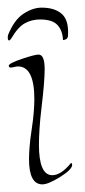

<svg xmlns="http://www.w3.org/2000/svg" viewBox="-33 -472 223 503"><path d="M76 -452Q111 -452 129.5 -435Q148 -418 145 -377Q144 -371 139.5 -369Q135 -367 132 -367Q131 -392 117.5 -406.5Q104 -421 72 -421Q50 -421 32 -411Q14 -401 -3 -372Q-7 -366 -9 -366Q-12 -366 -12.5 -371Q-13 -376 -12 -380Q4 -420 28.5 -436Q53 -452 76 -452ZM78 11Q43 11 43 -55Q43 -68 44.5 -87.5Q46 -107 50 -133Q54 -159 55.5 -179Q57 -199 57 -212Q57 -298 14 -298Q11 -298 4.5 -296.5Q-2 -295 -5 -295Q-10 -295 -10 -300Q-10 -306 25 -318Q58 -329 68 -329Q84 -329 84 -291Q84 -275 82 -250Q80 -225 76 -192Q72 -159 70.5 -134.5Q69 -110 69 -93Q69 -13 104 -13Q127 -13 153 -45Q156 -45 156 -40Q156 -28 124 -8Q93 11 78 11Z"/></svg>

Font: Shalimar
Style: Regular
Weight: 400
Designer: Robert E. Leuschke
Foundry: Robert E. Leuschke
Version: Version 1.010; ttfautohint (v1.8.3)